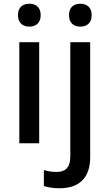

<svg xmlns="http://www.w3.org/2000/svg" viewBox="-20 -764 584 1024"><path d="M137 -744C103 -744 76 -727 76 -683C76 -640 103 -622 137 -622C169 -622 197 -640 197 -683C197 -727 169 -744 137 -744ZM348 -683C348 -640 375 -622 409 -622C441 -622 469 -640 469 -683C469 -727 441 -744 409 -744C375 -744 348 -727 348 -683ZM189 -539H83V0H189ZM297 240C413 240 461 174 461 74V-539H355V69C355 135 324 153 281 153C255 153 235 149 214 143V228C234 235 263 240 297 240Z"/></svg>

Font: Noto Sans Gunjala Gondi Medium
Style: Regular
Weight: 500
Designer: Ek Type
Foundry: Ek Type
Version: Version 1.004